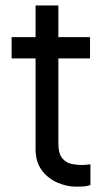

<svg xmlns="http://www.w3.org/2000/svg" viewBox="-20 -682 392 706"><path d="M311.1 -545.5V-467.3H194.6V-156.2Q194.6 -116.5 209.3 -99.6Q224.1 -82.7 244.1 -79Q264.2 -75.3 279.8 -75.3Q290.5 -75.3 296.2 -76.2Q301.8 -77.1 312.5 -78.1V-1.4Q301.8 1.8 293 3Q284.1 4.3 258.5 4.3Q225.9 4.3 191.6 -10.3Q157.3 -24.9 134.1 -55.4Q110.8 -85.9 110.8 -133.5V-467.3H22.7V-545.5H110.8V-661.9H194.6V-545.5Z"/></svg>

Font: Inter UI
Style: Regular
Weight: 400
Designer: Rasmus Andersson
Foundry: rsms
Version: Version 2.2